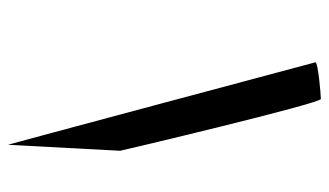

<svg xmlns="http://www.w3.org/2000/svg" viewBox="-192 -588 825 482"><g transform="rotate(90 221.0 -346.5)"><path d="M136 -725C136 -725 344 54 343 46L358 -235C357 -242 239 -739 228 -739C217 -739 134 -732 136 -725Z"/></g></svg>

Font: Ampere
Style: SCCndIta
Weight: 400
Version: Version 1